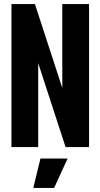

<svg xmlns="http://www.w3.org/2000/svg" viewBox="-20 -720 492 940"><path d="M36 0V-700H151L285 -289V-700H416V0H301L167 -411V0ZM143 200 178 56H311L245 200Z"/></svg>

Font: Tektur Condensed SemiBold
Style: Regular
Weight: 600
Width: 3
Designer: Adam Jagosz
Foundry: Adam Jagosz
Version: Version 1.005;gftools[0.9.30]